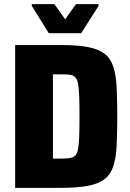

<svg xmlns="http://www.w3.org/2000/svg" viewBox="-20 -905 626 925"><path d="M53 0V-688H274Q354 -688 405 -678Q456 -668 485 -645Q514 -622 526.5 -582Q539 -542 542 -483.5Q545 -425 545 -344Q545 -263 542 -204.5Q539 -146 526.5 -106Q514 -66 485 -43Q456 -20 405 -10Q354 0 274 0ZM235 -141H274Q299 -141 316 -143.5Q333 -146 342.5 -155.5Q352 -165 356 -186.5Q360 -208 361.5 -246.5Q363 -285 363 -344Q363 -404 361.5 -442.5Q360 -481 356 -502Q352 -523 342.5 -533Q333 -543 316 -545Q299 -547 274 -547H235ZM215 -745 133 -877V-885H242L294 -812L346 -885H455V-877L371 -745Z"/></svg>

Font: Saira SemiCondensed ExtraBold
Style: Regular
Weight: 800
Width: 4
Designer: Hector Gatti with collaboration of the Omnibus-Type team
Foundry: Omnibus-Type
Version: Version 1.101